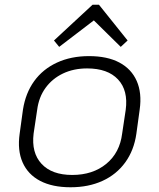

<svg xmlns="http://www.w3.org/2000/svg" viewBox="-20 -784 673 811"><path d="M278 7Q201 7 149.5 -20Q98 -47 75.5 -98Q53 -149 63 -219L77 -321Q88 -391 124.5 -441.5Q161 -492 220.5 -519.5Q280 -547 356 -547Q433 -547 484 -520Q535 -493 557.5 -442Q580 -391 570 -321L556 -219Q546 -149 509 -98Q472 -47 413 -20Q354 7 278 7ZM285 -45Q372 -45 429 -92Q486 -139 496 -220L511 -320Q522 -402 478.5 -448.5Q435 -495 348 -495Q291 -495 246 -473.5Q201 -452 172.5 -413Q144 -374 137 -320L122 -220Q112 -139 155.5 -92Q199 -45 285 -45ZM208 -613 371 -764H398L519 -613L490 -586L365 -709H391L230 -586Z"/></svg>

Font: Pathway Extreme 28pt ExtraLight
Style: Italic
Weight: 250
Italic angle: -8°
Designer: Eduardo Rodriguez Tunni
Foundry: Eduardo Rodriguez Tunni
Version: Version 1.001;gftools[0.9.26]